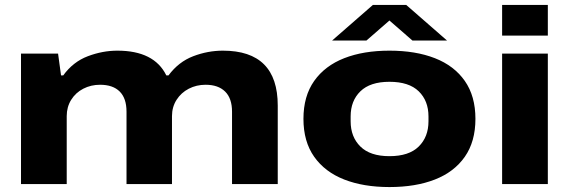

<svg xmlns="http://www.w3.org/2000/svg" viewBox="-20 -745 2302 777"><path d="M65 0V-528H215L227 -440H236Q276 -495 335.5 -517.5Q395 -540 455 -540Q604 -540 653 -440H662Q703 -495 762 -517.5Q821 -540 882 -540Q1104 -540 1104 -318V0H919V-293Q919 -347 891 -374.5Q863 -402 812 -402Q775 -402 744 -386Q713 -370 694.5 -341Q676 -312 676 -275V0H492V-293Q492 -347 464.5 -374.5Q437 -402 385 -402Q348 -402 317 -386Q286 -370 268 -341Q250 -312 250 -275V0Z M1324 -581 1489 -725H1624L1789 -581H1649L1556 -662L1463 -581ZM1556 12Q1451 12 1373 -18.5Q1295 -49 1251.5 -110.5Q1208 -172 1208 -264Q1208 -356 1251.5 -417.5Q1295 -479 1373 -509.5Q1451 -540 1556 -540Q1662 -540 1740 -509.5Q1818 -479 1861 -417.5Q1904 -356 1904 -264Q1904 -172 1861 -110.5Q1818 -49 1740 -18.5Q1662 12 1556 12ZM1556 -113Q1635 -113 1674.5 -152Q1714 -191 1714 -254V-274Q1714 -337 1674.5 -375.5Q1635 -414 1556 -414Q1478 -414 1438.5 -375.5Q1399 -337 1399 -274V-254Q1399 -191 1438.5 -152Q1478 -113 1556 -113Z M2012 -601V-725H2197V-601ZM2012 0V-528H2197V0Z"/></svg>

Font: Archivo Expanded ExtraBold
Style: Regular
Weight: 800
Width: 7
Designer: Hector Gatti
Foundry: Omnibus-Type
Version: Version 2.001; ttfautohint (v1.8.3)